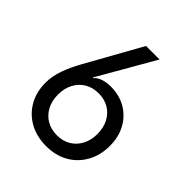

<svg xmlns="http://www.w3.org/2000/svg" viewBox="-202 -862 1004 1004"><g transform="rotate(45 300.0 -360.0)"><path d="M301 10Q231 10 177.5 -19.5Q124 -49 94 -101.5Q64 -154 64 -223Q64 -271 82 -321.5Q100 -372 131 -427L300 -730H400L220 -417L223 -415Q236 -432 262 -441Q288 -450 319 -450Q384 -450 432.5 -421.5Q481 -393 508.5 -343Q536 -293 536 -227Q536 -157 506 -103.5Q476 -50 423.5 -20Q371 10 301 10ZM300 -70Q344 -70 376.5 -89.5Q409 -109 427.5 -144Q446 -179 446 -225Q446 -271 427.5 -306Q409 -341 376.5 -360.5Q344 -380 300 -380Q257 -380 224 -360.5Q191 -341 172.5 -306Q154 -271 154 -225Q154 -179 172.5 -144Q191 -109 224 -89.5Q257 -70 300 -70Z"/></g></svg>

Font: JetBrains Mono
Style: Regular
Weight: 400
Monospace: yes
Designer: Philipp Nurullin, Konstantin Bulenkov
Foundry: JetBrains
Version: Version 2.305